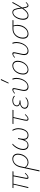

<svg xmlns="http://www.w3.org/2000/svg" viewBox="1940 -2692 1040 4961"><g transform="rotate(-90 2460.5 -211.0)"><path d="M347 -62Q345 -48 345 -42Q345 -19 365 -19Q384 -19 406 -36.5Q428 -54 463 -90L475 -78Q438 -38 408.5 -17Q379 4 353 4Q319 4 319 -34Q319 -46 322 -62L386 -384L195 -385L107 0H82L173 -385H80L87 -408H517L511 -384H410Z M971 -269Q971 -241 965 -211Q953 -150 921 -101Q889 -52 843.5 -24Q798 4 746 4Q704 4 670 -15Q636 -34 616 -70L539 289H512Q535 187 554.5 95.5Q574 4 593 -84L618 -202Q639 -300 700 -356Q761 -412 838 -412Q901 -412 936 -373Q971 -334 971 -269ZM945 -266Q945 -324 915.5 -357Q886 -390 832 -390Q766 -390 714.5 -339.5Q663 -289 644 -200L621 -94Q639 -57 672 -37.5Q705 -18 745 -18Q815 -18 868 -72.5Q921 -127 939 -212Q945 -241 945 -266Z M1629 -255Q1629 -220 1622 -186Q1605 -102 1560 -49Q1515 4 1447 4Q1393 4 1362.5 -26Q1332 -56 1330 -109Q1285 4 1189 4Q1130 4 1098 -33Q1066 -70 1066 -133Q1066 -162 1074 -199Q1088 -260 1121.5 -314Q1155 -368 1204 -412L1230 -407Q1180 -362 1146.5 -308Q1113 -254 1100 -196Q1092 -161 1092 -135Q1092 -81 1118.5 -49.5Q1145 -18 1192 -18Q1259 -18 1291.5 -74Q1324 -130 1338 -205L1350 -264H1375L1362 -203Q1353 -161 1353 -129Q1353 -74 1377.5 -46Q1402 -18 1448 -18Q1509 -18 1545.5 -65Q1582 -112 1596 -185Q1604 -225 1604 -256Q1604 -335 1560 -407L1586 -410Q1629 -339 1629 -255Z M1853 -102Q1846 -73 1846 -53Q1846 -34 1853 -26Q1860 -18 1874 -18Q1897 -18 1921 -35.5Q1945 -53 1980 -90L1992 -78Q1956 -38 1926.5 -17Q1897 4 1868 4Q1843 4 1832 -9Q1821 -22 1821 -48Q1821 -73 1828 -102L1893 -385H1736L1742 -408H2104L2097 -384L1916 -385Z M2468 -364 2455 -347Q2414 -391 2344 -391Q2288 -391 2252.5 -365Q2217 -339 2217 -296Q2217 -261 2251.5 -242.5Q2286 -224 2349 -224L2346 -204Q2259 -204 2214 -179.5Q2169 -155 2160 -114Q2158 -102 2158 -96Q2158 -61 2187 -39.5Q2216 -18 2267 -18Q2358 -18 2416 -76L2426 -61Q2396 -31 2357.5 -13.5Q2319 4 2264 4Q2205 4 2168.5 -22Q2132 -48 2132 -92Q2132 -104 2135 -117Q2154 -195 2265 -215Q2230 -225 2212 -245Q2194 -265 2194 -293Q2194 -305 2197 -317Q2207 -361 2246.5 -386.5Q2286 -412 2345 -412Q2423 -412 2468 -364Z M2591 -107Q2591 -130 2597 -157L2634 -330Q2638 -348 2638 -361Q2638 -389 2615 -389Q2581 -389 2532 -343L2522 -356Q2583 -412 2628 -412Q2665 -412 2665 -371Q2665 -363 2660 -335L2623 -160Q2618 -139 2618 -113Q2618 -67 2640 -42.5Q2662 -18 2702 -18Q2773 -18 2824.5 -79.5Q2876 -141 2895 -232Q2903 -270 2903 -302Q2903 -361 2883 -407L2910 -412Q2929 -361 2929 -308Q2929 -276 2921 -236Q2908 -170 2876.5 -115.5Q2845 -61 2798 -28.5Q2751 4 2694 4Q2646 4 2618.5 -25.5Q2591 -55 2591 -107ZM2783 -513 2874 -711 2899 -705 2803 -508Z M3016 -135Q3016 -163 3022 -194Q3035 -258 3068.5 -307.5Q3102 -357 3148.5 -384.5Q3195 -412 3246 -412Q3306 -412 3338.5 -374.5Q3371 -337 3371 -274Q3371 -246 3365 -216Q3352 -154 3319 -104Q3286 -54 3239.5 -25.5Q3193 3 3140 3Q3081 3 3048.5 -34Q3016 -71 3016 -135ZM3339 -216Q3345 -245 3345 -271Q3345 -326 3318.5 -358Q3292 -390 3242 -390Q3199 -390 3159 -366Q3119 -342 3089.5 -297.5Q3060 -253 3048 -195Q3042 -165 3042 -138Q3042 -81 3069.5 -49.5Q3097 -18 3146 -18Q3191 -18 3231 -44Q3271 -70 3299.5 -115.5Q3328 -161 3339 -216Z M3518 -107Q3518 -130 3524 -157L3561 -330Q3565 -348 3565 -361Q3565 -389 3542 -389Q3508 -389 3459 -343L3449 -356Q3510 -412 3555 -412Q3592 -412 3592 -371Q3592 -363 3587 -335L3550 -160Q3545 -139 3545 -113Q3545 -67 3567 -42.5Q3589 -18 3629 -18Q3700 -18 3751.5 -79.5Q3803 -141 3822 -232Q3830 -270 3830 -302Q3830 -361 3810 -407L3837 -412Q3856 -361 3856 -308Q3856 -276 3848 -236Q3835 -170 3803.5 -115.5Q3772 -61 3725 -28.5Q3678 4 3621 4Q3573 4 3545.5 -25.5Q3518 -55 3518 -107Z M4417 -384Q4324 -384 4281 -385Q4299 -333 4299 -281Q4299 -247 4292 -212Q4280 -152 4247 -102.5Q4214 -53 4167 -24.5Q4120 4 4067 4Q4007 4 3974.5 -34Q3942 -72 3942 -137Q3942 -164 3948 -194Q3968 -291 4035.5 -349.5Q4103 -408 4195 -408H4423ZM4274 -292Q4274 -346 4260 -385H4190Q4110 -385 4052 -333.5Q3994 -282 3975 -195Q3969 -165 3969 -139Q3969 -82 3996.5 -50Q4024 -18 4073 -18Q4118 -18 4158 -44Q4198 -70 4226.5 -115.5Q4255 -161 4266 -216Q4274 -258 4274 -292Z M4875 -67 4887 -55Q4862 -28 4840.5 -12Q4819 4 4798 4Q4767 4 4751 -31.5Q4735 -67 4726 -130Q4679 -62 4634.5 -29Q4590 4 4541 4Q4488 4 4459 -33.5Q4430 -71 4430 -135Q4430 -167 4437 -199Q4448 -259 4476.5 -308Q4505 -357 4543.5 -384.5Q4582 -412 4623 -412Q4680 -412 4705 -359.5Q4730 -307 4741 -206L4743 -192Q4795 -277 4867 -414L4890 -406Q4841 -317 4808.5 -260Q4776 -203 4746 -159Q4755 -89 4767 -54Q4779 -19 4804 -19Q4821 -19 4834.5 -29.5Q4848 -40 4875 -67ZM4722 -161 4718 -200Q4707 -294 4686.5 -342.5Q4666 -391 4619 -391Q4586 -391 4554 -366Q4522 -341 4498 -297Q4474 -253 4463 -198Q4457 -167 4457 -138Q4457 -83 4479.5 -50Q4502 -17 4546 -17Q4588 -17 4630.5 -52.5Q4673 -88 4722 -161Z"/></g></svg>

Font: Ysabeau Extralight
Style: Italic
Weight: 200
Italic angle: -12°
Designer: Christian Thalmann (Catharsis Fonts)
Version: Version 0.003